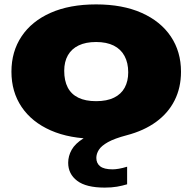

<svg xmlns="http://www.w3.org/2000/svg" viewBox="-20 -623 875 873"><path d="M456 230Q371.5 230 330.8 199Q290 168 290 117Q290 86.5 305.8 58.2Q321.5 30 359.5 6.2Q397.5 -17.5 465 -34L449 8H417Q297 8 210.8 -30Q124.5 -68 78.2 -136.8Q32 -205.5 32 -297Q32 -388.5 78 -457.5Q124 -526.5 210.2 -564.8Q296.5 -603 417 -603Q537.5 -603 624 -564.5Q710.5 -526 756.8 -457Q803 -388 803 -297Q803 -224.5 774 -166.8Q745 -109 689.8 -68.8Q634.5 -28.5 556 -8Q501 6.5 471 23.2Q441 40 429.5 58.2Q418 76.5 418 95Q418 119.5 435.5 133.2Q453 147 492 147Q504 147 520.5 144.2Q537 141.5 558 135V215Q536.5 221.5 512 225.8Q487.5 230 456 230ZM417 -163Q466 -163 498.5 -179Q531 -195 547 -224.5Q563 -254 563 -294Q563 -337.5 546.2 -368.5Q529.5 -399.5 497 -415.8Q464.5 -432 417 -432Q370 -432 337.8 -416.5Q305.5 -401 288.8 -371.8Q272 -342.5 272 -301Q272 -256 288 -225.2Q304 -194.5 336.2 -178.8Q368.5 -163 417 -163Z"/></svg>

Font: Encode Sans SC Expanded Black
Style: Regular
Weight: 900
Width: 7
Designer: Multiple Designers
Foundry: Impallari Type
Version: Version 3.002